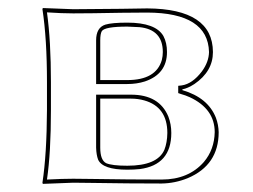

<svg xmlns="http://www.w3.org/2000/svg" viewBox="-20 -452 625 475"><path d="M161.1 0Q161.1 0 85.9 2.9L85 0Q95.7 -70.3 96.2 -180.2V-249Q96.2 -356.4 85 -429.2L85.9 -432.1Q87.4 -432.1 161.1 -429.2Q202.6 -429.2 279.8 -430.2Q328.1 -431.2 344.2 -431.2Q506.3 -430.2 506.8 -323.2Q506.8 -275.4 460.9 -244.1Q444.3 -233.4 431.2 -231V-229Q494.6 -210.4 514.2 -160.6Q520.5 -143.6 521 -125Q521 -43.5 444.3 -11.2Q413.1 1.5 379.9 2Q298.8 2 206.5 0.5Q172.4 0 161.1 0ZM228 -208V-86.9Q228 -55.7 242.7 -48.3Q257.3 -42 294.9 -42Q369.6 -42 386.7 -81.5Q393.6 -99.1 394 -123Q394 -187.5 336.9 -203.6Q321.3 -208 304.2 -208ZM228 -253.9H294.9Q366.2 -253.9 380.4 -303.7Q382.8 -313.5 382.8 -323.2Q382.8 -378.9 325.2 -384.8Q313.5 -385.7 294.9 -386.2Q239.3 -386.2 231.9 -375Q228 -368.2 228 -352.1ZM161.1 -9.8Q172.4 -9.8 207 -9.3Q300.3 -7.8 379.9 -7.8Q446.3 -7.8 484.4 -51.3Q510.3 -82 511.2 -125Q511.2 -182.6 449.7 -211.4Q439 -216.3 428.2 -219.2L420.9 -221.7V-239.7L429.7 -240.7Q456.1 -244.6 479.5 -275.4Q496.6 -298.8 497.1 -323.2Q494.6 -420.4 344.2 -420.9Q328.6 -420.9 280.3 -420.4Q202.1 -418.9 161.1 -418.9Q133.3 -418.9 96.2 -421.4Q106 -350.6 106 -249V-180.2Q106 -74.2 96.2 -7.8Q133.8 -9.8 161.1 -9.8ZM217.8 -217.8H304.2Q374 -217.8 396.5 -163.6Q403.8 -144.5 403.8 -123Q403.8 -43.9 325.7 -33.7Q311.5 -32.2 294.9 -32.2Q233.9 -32.2 222.7 -57.1Q218.3 -68.8 217.8 -86.9ZM217.8 -244.1V-352.1Q217.8 -383.8 240.7 -391.1Q257.3 -396 294.9 -396Q365.2 -396 384.3 -362.8Q393.1 -346.2 393.1 -323.2Q393.1 -269 338.4 -250.5Q318.4 -244.1 294.9 -244.1Z"/></svg>

Font: Linux Biolinum Outline O
Style: Bold
Weight: 700
Designer: Philipp H. Poll
Foundry: Philipp H. Poll
Version: Version 0.9.2